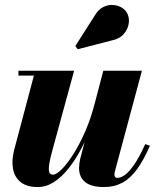

<svg xmlns="http://www.w3.org/2000/svg" viewBox="-20 -746 636 776"><path d="M132.5 10Q89.5 10 64.5 -9.2Q39.5 -28.5 32.8 -62.5Q26 -96.5 37.5 -141L117 -440.5H54.5V-460H279.5L193.5 -145Q182.5 -106 179 -83Q175.5 -60 179.2 -50Q183 -40 194 -40Q207.5 -40 229.5 -61.8Q251.5 -83.5 276.2 -122.5Q301 -161.5 324 -213.8Q347 -266 362.5 -327H378Q366.5 -282 348.8 -235Q331 -188 308 -144.2Q285 -100.5 257.2 -65.5Q229.5 -30.5 198 -10.2Q166.5 10 132.5 10ZM401 10Q348 10 323.8 -10.5Q299.5 -31 299.5 -66.5Q299.5 -75 300.8 -85Q302 -95 304 -103.5L397.5 -460H553.5L445.5 -57.5Q444 -53 443.2 -48.5Q442.5 -44 442.5 -40.5Q442.5 -27 454.5 -27Q467 -27 483.8 -38.2Q500.5 -49.5 521.2 -79Q542 -108.5 567 -163.5L586 -157Q561 -99.5 534.2 -62.5Q507.5 -25.5 474.8 -7.8Q442 10 401 10ZM294 -547 284.5 -560 363.5 -684Q376.5 -706 394.5 -716Q412.5 -726 431.2 -726Q450 -726 465.8 -718.5Q481.5 -711 490 -699Q503.5 -679.5 500.8 -654.5Q498 -629.5 480.5 -609Q463 -588.5 431.5 -582.5Z"/></svg>

Font: Bodoni Moda 11pt ExtraBold
Style: Italic
Weight: 800
Italic angle: -13°
Version: Version 2.004